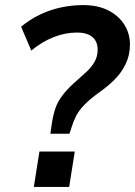

<svg xmlns="http://www.w3.org/2000/svg" viewBox="-20 -735 531 755"><path d="M178 -209 184 -250Q189 -283 198 -309.5Q207 -336 227.5 -362.5Q248 -389 285 -421Q301 -435 319.5 -452Q338 -469 351 -490.5Q364 -512 364 -540Q364 -560 355.5 -575Q347 -590 329 -598.5Q311 -607 282 -607Q237 -607 191 -589Q145 -571 103 -536L63 -630Q98 -659 138 -678Q178 -697 221 -706Q264 -715 307 -715Q365 -715 406 -694Q447 -673 469 -638Q491 -603 491 -560Q491 -518 474 -483Q457 -448 429 -420.5Q401 -393 369 -371Q332 -344 311 -322Q290 -300 279.5 -279.5Q269 -259 262 -236L253 -209ZM113 0 135 -139H274L252 0Z"/></svg>

Font: Nunito Sans 12pt
Style: Bold Italic
Weight: 700
Italic angle: -9°
Designer: Vernon Adams
Foundry: Vernon Adams
Version: Version 3.101;gftools[0.9.27]